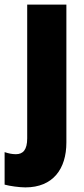

<svg xmlns="http://www.w3.org/2000/svg" viewBox="-62 -639 365 833"><path d="M48 174C168 174 226 94 226 -21V-619H56V-39C56 11 38 30 7 30C-9 30 -24 27 -42 21V162C-21 168 22 174 48 174Z"/></svg>

Font: Noto Sans Malayalam UI Condensed Black
Style: Regular
Weight: 900
Width: 3
Designer: Jelle Bosma - Monotype Design Team
Foundry: Monotype Imaging Inc.
Version: Version 2.104